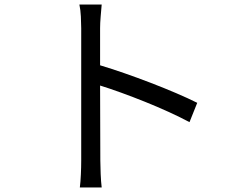

<svg xmlns="http://www.w3.org/2000/svg" viewBox="-20 -794 1040 844"><path d="M847 -342 813 -257Q772 -279 721.5 -302Q671 -325 617.5 -346.5Q564 -368 513 -386.5Q462 -405 420 -418L421 -88Q421 -64 422.5 -29.5Q424 5 427 30H331Q334 6 335.5 -27Q337 -60 337 -88V-670Q337 -691 335.5 -721Q334 -751 329 -774H427Q425 -751 422.5 -721.5Q420 -692 420 -670V-507Q470 -492 527.5 -472Q585 -452 643.5 -429.5Q702 -407 754.5 -384.5Q807 -362 847 -342Z"/></svg>

Font: Noto IKEA Simplified Chinese
Style: Regular
Weight: 400
Designer: Monotype Design Team
Foundry: Monotype Imaging Inc.
Version: Version 1.100